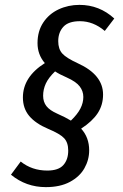

<svg xmlns="http://www.w3.org/2000/svg" viewBox="-20 -697 504 788"><path d="M219 -528Q219 -496 235.5 -477.5Q252 -459 300 -437Q403 -390 403 -309Q403 -266 381 -232.5Q359 -199 313 -169Q346 -133 346 -80Q346 -41 326.5 -6.5Q307 28 267 49.5Q227 71 168 71Q87 71 25 20L65 -34Q111 3 174 3Q220 3 240 -19.5Q260 -42 260 -79Q260 -112 243 -130Q226 -148 178 -168Q126 -190 100 -221Q74 -252 74 -297Q74 -381 164 -438Q134 -473 134 -520Q134 -569 157.5 -604.5Q181 -640 220.5 -658.5Q260 -677 306 -677Q388 -677 449 -621L410 -570Q363 -610 308 -610Q261 -610 240 -587Q219 -564 219 -528ZM206 -404Q179 -378 168 -354Q157 -330 157 -304Q157 -279 170.5 -261.5Q184 -244 216 -230Q248 -216 271 -202Q298 -228 310 -251.5Q322 -275 322 -299Q322 -323 307 -342.5Q292 -362 254 -379Q224 -392 206 -404Z"/></svg>

Font: Fira Sans Extra Condensed
Style: Italic
Weight: 400
Width: 3
Italic angle: -8°
Designer: Carrois Corporate & Edenspiekermann AG
Foundry: Carrois Corporate GbR & Edenspiekermann AG
Version: Version 4.203